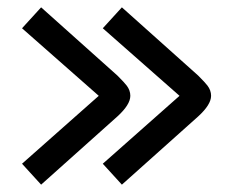

<svg xmlns="http://www.w3.org/2000/svg" viewBox="-20 -516 628 523"><path d="M469 -255 260 -439 312 -496 520 -310Q539 -291 545 -283Q555 -270 555 -255Q555 -231 520 -199L312 -13L260 -70ZM249 -255 40 -439 92 -496 300 -310Q319 -291 325 -283Q335 -270 335 -255Q335 -231 300 -199L92 -13L40 -70Z"/></svg>

Font: Bellota Text
Style: Bold
Weight: 700
Designer: Kemie Guaida
Foundry: Kemie Guaida
Version: Version 4.001